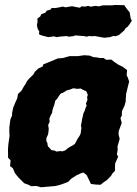

<svg xmlns="http://www.w3.org/2000/svg" viewBox="-20 -747 561 787"><path d="M205.6 15.6 180.4 17.8 148 20.6 129.4 15.4 106.4 16.2 98.8 11.2 79.2 4 68.6 -6.6 54.4 -20.8 41.6 -36.8 32.6 -57.6 21.2 -66 23.4 -89.4 12.8 -101.2 13 -119.6 12.6 -133.6 14.2 -155.2 16.8 -173.6 19.2 -190.2 18.2 -206 18.4 -225.8 22.6 -257.6 29.6 -274V-283.6L34 -305.2L43.4 -328.2L50.6 -343.6L53.8 -362L67.8 -374.8L75.8 -389.2L84.2 -402.2L91.4 -415.6L101 -426.4L116.4 -441.2L122.8 -452.6L136.8 -466L155.2 -474.8L157.4 -483.2L176.2 -490.6L191.6 -496.8L217 -507.6L237.2 -509L264.8 -516.8L299.4 -517L324.8 -520.6L346.8 -519.2L364.4 -512.4L373.8 -512.2L389.6 -509.2L404.6 -509.4L415.4 -502L436 -502.8L452.2 -490.6L467.4 -480.6L482.2 -473.8L501 -459.6L499 -438.8L504 -428.6L509.4 -412.8L503 -387.2L497 -362.2L495.6 -342.2L495 -329.8L490.2 -313.2L480 -291.8L479.2 -272.4L473.8 -263.2L479 -243L466.4 -209L466 -195.8L470.6 -177.6L461.8 -147.6L462.2 -133.2L459.2 -114L464.4 -104.8L452.2 -77.6L451.4 -64.2L451.6 -47.4L441.4 -36.6L434.6 -25.6L418.6 -9.2L404.2 0.6L392 10.4L373.6 9.6L352.6 7L347.2 -4.8L335.2 -29.4L322.2 -39.8L311 -36.4L293.8 -28.6L271.4 -14.2L259.2 -1.4L233.2 8.4L219.2 12.6ZM211 -125.8 227 -127.8 235.8 -126.6 248.4 -131 257.8 -139.4 267.6 -145.6 275.8 -149.6 286.6 -156.8 293 -168.2 297.4 -177 306.6 -191 310.4 -199.2 313.8 -223.2 311.6 -231.4 314.4 -245.2 317 -260.4 319.4 -270.8 322 -282.6 326.8 -292.2 330.4 -303.6 335.4 -315.4 332 -321.6 338.6 -337.6 337 -348.4 340 -358.4 333.4 -373.2 320.2 -378.8 310.6 -384.2 297.4 -382.8 280.4 -385.2 265.8 -379.6 252.6 -376 240.8 -368.2 228.6 -363.2 221 -353 214.8 -342.8 206.6 -334.4 202.4 -316.8 198.2 -305.8 195 -295 193.2 -283.6 188.6 -275.8 182.2 -260.8 183.6 -247.8 177.4 -234.6 179.8 -219.6 178.6 -205.8 176.8 -195.4 170 -180.4 170.2 -167.8 174.2 -161 175.2 -152 177.4 -146.4 186.8 -136.4 190.6 -131.8 204.4 -129.6ZM177.6 -594.8 149 -602.2 139.4 -607.2 141.2 -617.4 134.6 -628.4 131.2 -644.2 134 -658.6 133.2 -671 144.8 -679.2 149.4 -689 165.6 -694.8 171.8 -703.6 186 -707 192.2 -714.6 204.8 -714 215.6 -715.4 237.8 -720 248.4 -717 275.6 -721.6 292 -718 307.6 -715.4 314.4 -721.2 328.2 -719.8 341.2 -722.8 352.2 -719.6 370.4 -722.8 385.8 -721 398.8 -724.6 406.6 -725.2H441L449.4 -726.6L489.6 -725.8L494 -718.6L504 -705.4L511.4 -696.6L516.2 -669L520.6 -663.2L511.2 -647.6L503.8 -638.2L493.2 -629.4L490 -623L467.2 -603.2L452.2 -598.2L445 -599.8L432 -595L407.8 -592.2L378.6 -597.4L368.8 -599.4L357 -598.2L345.2 -599.4L335.2 -596.6L325.2 -599L303.2 -600.6L289.2 -602L278.8 -598.4L261 -596.6L253.8 -599.2L228.4 -597.2L210.4 -594.8L202.6 -598Z"/></svg>

Font: Winky Rough
Style: Italic
Weight: 400
Italic angle: -8.97852°
Designer: Simon Atzbach
Foundry: typofactur
Version: Version 1.206